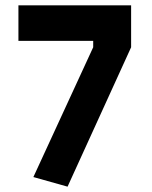

<svg xmlns="http://www.w3.org/2000/svg" viewBox="-20 -681 570 719"><path d="M49 -528V-661H471V-504L233 18L105 -18L329 -504V-528Z"/></svg>

Font: TitilliumText22L Xb
Style: Bold
Weight: 400
Designer: Campivisivi
Foundry: Campivisivi
Version: 1.000